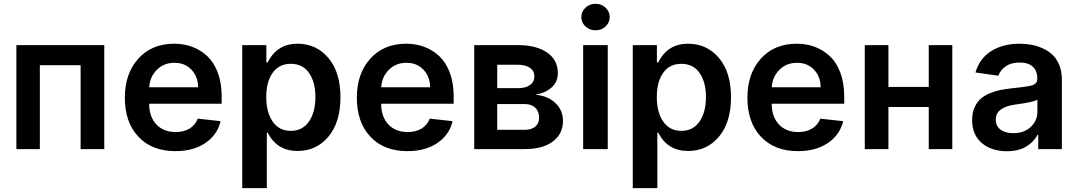

<svg xmlns="http://www.w3.org/2000/svg" viewBox="-20 -782 5652 1007"><path d="M65.9 0V-545.4H526.9V0H402.8V-439.9H189V0Z M899.9 10.7Q776.9 10.7 705.8 -64.9Q634.8 -140.6 634.8 -269.5Q634.8 -396.5 705.6 -474.6Q776.4 -552.7 893.1 -552.7Q944.8 -552.7 989 -536.1Q1033.2 -519.5 1067.9 -486.8Q1102.5 -454.1 1122.6 -400.1Q1142.6 -346.2 1142.6 -276.9V-237.8H762.2Q762.7 -168.5 800.5 -128.9Q838.4 -89.4 901.4 -89.4Q943.4 -89.4 973.6 -107.4Q1003.9 -125.5 1017.1 -159.7L1137.2 -146.5Q1119.6 -74.2 1056.6 -31.7Q993.7 10.7 899.9 10.7ZM762.7 -324.2H1019Q1018.6 -380.4 984.1 -416.5Q949.7 -452.6 895 -452.6Q838.9 -452.6 802.2 -415.5Q765.6 -378.4 762.7 -324.2Z M1250.5 204.6V-545.4H1377V-455.1H1384.3Q1432.6 -552.7 1540.5 -552.7Q1638.7 -552.7 1702.1 -478.3Q1765.6 -403.8 1765.6 -272Q1765.6 -140.6 1702.6 -65.4Q1639.6 9.8 1540.5 9.8Q1432.6 9.8 1384.3 -85.9H1379.4V204.6ZM1504.9 -95.7Q1566.9 -95.7 1600.6 -144.8Q1634.3 -193.8 1634.3 -272.9Q1634.3 -351.6 1600.8 -399.4Q1567.4 -447.3 1504.9 -447.3Q1443.8 -447.3 1410.2 -400.4Q1376.5 -353.5 1376.5 -272.9Q1376.5 -192.4 1410.4 -144Q1444.3 -95.7 1504.9 -95.7Z M2116.7 10.7Q1993.7 10.7 1922.6 -64.9Q1851.6 -140.6 1851.6 -269.5Q1851.6 -396.5 1922.4 -474.6Q1993.2 -552.7 2109.9 -552.7Q2161.6 -552.7 2205.8 -536.1Q2250 -519.5 2284.7 -486.8Q2319.3 -454.1 2339.4 -400.1Q2359.4 -346.2 2359.4 -276.9V-237.8H1979Q1979.5 -168.5 2017.3 -128.9Q2055.2 -89.4 2118.2 -89.4Q2160.2 -89.4 2190.4 -107.4Q2220.7 -125.5 2233.9 -159.7L2354 -146.5Q2336.4 -74.2 2273.4 -31.7Q2210.4 10.7 2116.7 10.7ZM1979.5 -324.2H2235.8Q2235.4 -380.4 2200.9 -416.5Q2166.5 -452.6 2111.8 -452.6Q2055.7 -452.6 2019 -415.5Q1982.4 -378.4 1979.5 -324.2Z M2467.3 0V-545.4H2696.3Q2793.5 -545.4 2849.6 -506.3Q2905.8 -467.3 2905.8 -398.9Q2905.8 -353.5 2874.5 -324.5Q2843.3 -295.4 2787.6 -285.2Q2852.1 -279.8 2892.3 -242.2Q2932.6 -204.6 2932.6 -147.9Q2932.6 -79.6 2879.6 -39.8Q2826.7 0 2731.4 0ZM2587.9 -319.8H2698.7Q2737.8 -319.8 2760.3 -336.4Q2782.7 -353 2782.7 -382.3Q2782.7 -410.2 2759.5 -426.3Q2736.3 -442.4 2696.3 -442.4H2587.9ZM2587.9 -101.1H2731.4Q2767.1 -101.1 2787.4 -117.9Q2807.6 -134.8 2807.6 -164.1Q2807.6 -197.8 2787.4 -217Q2767.1 -236.3 2731.4 -236.3H2587.9Z M3156 -643.3Q3134.3 -623 3103.5 -623Q3072.8 -623 3050.8 -643.3Q3028.8 -663.6 3028.8 -692.4Q3028.8 -721.2 3050.8 -741.7Q3072.8 -762.2 3103.5 -762.2Q3134.3 -762.2 3156 -741.7Q3177.7 -721.2 3177.7 -692.4Q3177.7 -663.6 3156 -643.3ZM3038.6 0V-545.4H3167.5V0Z M3298.8 204.6V-545.4H3425.3V-455.1H3432.6Q3481 -552.7 3588.9 -552.7Q3687 -552.7 3750.5 -478.3Q3814 -403.8 3814 -272Q3814 -140.6 3751 -65.4Q3688 9.8 3588.9 9.8Q3481 9.8 3432.6 -85.9H3427.7V204.6ZM3553.2 -95.7Q3615.2 -95.7 3648.9 -144.8Q3682.6 -193.8 3682.6 -272.9Q3682.6 -351.6 3649.2 -399.4Q3615.7 -447.3 3553.2 -447.3Q3492.2 -447.3 3458.5 -400.4Q3424.8 -353.5 3424.8 -272.9Q3424.8 -192.4 3458.7 -144Q3492.7 -95.7 3553.2 -95.7Z M4165 10.7Q4042 10.7 3970.9 -64.9Q3899.9 -140.6 3899.9 -269.5Q3899.9 -396.5 3970.7 -474.6Q4041.5 -552.7 4158.2 -552.7Q4210 -552.7 4254.2 -536.1Q4298.3 -519.5 4333 -486.8Q4367.7 -454.1 4387.7 -400.1Q4407.7 -346.2 4407.7 -276.9V-237.8H4027.3Q4027.8 -168.5 4065.7 -128.9Q4103.5 -89.4 4166.5 -89.4Q4208.5 -89.4 4238.8 -107.4Q4269 -125.5 4282.2 -159.7L4402.3 -146.5Q4384.8 -74.2 4321.8 -31.7Q4258.8 10.7 4165 10.7ZM4027.8 -324.2H4284.2Q4283.7 -380.4 4249.3 -416.5Q4214.8 -452.6 4160.2 -452.6Q4104 -452.6 4067.4 -415.5Q4030.8 -378.4 4027.8 -324.2Z M4639.6 -545.4V-326.2H4851.1V-545.4H4974.6V0H4851.1V-220.7H4639.6V0H4515.6V-545.4Z M5261.2 11.2Q5180.2 11.2 5129.4 -31.7Q5078.6 -74.7 5078.6 -152.8Q5078.6 -188.5 5090.3 -216.1Q5102.1 -243.7 5120.6 -261.2Q5139.2 -278.8 5167.2 -291Q5195.3 -303.2 5222.9 -309.1Q5250.5 -314.9 5285.6 -318.8Q5292 -319.3 5303.7 -320.8Q5378.9 -328.6 5397.5 -335.9Q5420.4 -345.2 5420.4 -367.7V-370.1Q5420.4 -410.6 5396.5 -432.4Q5372.6 -454.1 5328.1 -454.1Q5283.7 -454.1 5255.1 -434.6Q5226.6 -415 5216.3 -384.8L5096.2 -401.9Q5117.2 -475.1 5178.5 -513.9Q5239.7 -552.7 5327.6 -552.7Q5360.4 -552.7 5390.6 -547.1Q5420.9 -541.5 5450.4 -527.8Q5480 -514.2 5501.5 -493.4Q5522.9 -472.7 5536.1 -439.7Q5549.3 -406.7 5549.3 -365.2V0H5425.3V-74.7H5421.4Q5401.9 -37.1 5361.6 -12.9Q5321.3 11.2 5261.2 11.2ZM5294.4 -83.5Q5351.1 -83.5 5386 -116.2Q5420.9 -148.9 5420.9 -195.8V-259.8Q5404.8 -246.6 5303.2 -233.4Q5202.6 -218.8 5202.6 -155.3Q5202.6 -120.6 5227.8 -102.1Q5252.9 -83.5 5294.4 -83.5Z"/></svg>

Font: Interop SemBd
Style: Regular
Weight: 600
Designer: Rasmus Andersson, Google, Jang Haemin
Foundry: jhaemin
Version: Version 1.007